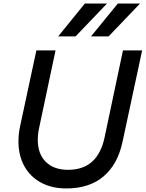

<svg xmlns="http://www.w3.org/2000/svg" viewBox="-20 -1049 821 1082"><path d="M84 -252Q84 -297 94 -341L185 -765H293L200 -326Q193 -294 193 -260Q193 -182 238 -137Q283 -92 364 -92Q530 -92 569 -273L673 -765H781L671 -252Q644 -123 563.5 -55Q483 13 354 13Q272 13 211 -20Q150 -53 117 -113Q84 -173 84 -252ZM644 -1029H769L592 -844H493ZM458 -1029H583L406 -844H308Z"/></svg>

Font: Application Medium
Style: Italic
Weight: 500
Italic angle: -12°
Designer: Wei Huang
Foundry: Wei Huang
Version: Version 0.012